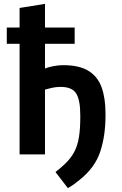

<svg xmlns="http://www.w3.org/2000/svg" viewBox="-20 -796 631 990"><path d="M391 131Q378 142 363 153Q348 164 330 174L266 91Q280 80 291.5 70.5Q303 61 313 51Q345 21 362.5 -12Q380 -45 387 -88.5Q394 -132 394 -192V-201Q394 -281 372.5 -314.5Q351 -348 292 -348Q269 -348 247 -343Q225 -338 212 -334V0H81V-570H15V-654H81V-755L212 -776V-654H365V-570H212V-443Q230 -450 256 -455Q282 -460 306 -460Q389 -460 436.5 -430.5Q484 -401 504 -345.5Q524 -290 524 -210V-200Q524 -95 496.5 -13Q469 69 391 131Z"/></svg>

Font: Ubuntu Sans
Style: Bold
Weight: 700
Designer: Dalton Maag Ltd
Foundry: Dalton Maag Ltd
Version: Version 1.006; ttfautohint (v1.8.4.7-5d5b)